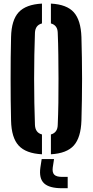

<svg xmlns="http://www.w3.org/2000/svg" viewBox="-20 -828 502 1041"><path d="M207.5 8.5Q120.5 4 81.2 -38.8Q42 -81.5 40 -174Q38.5 -228.5 38 -285.5Q37.5 -342.5 37.5 -400.2Q37.5 -458 38 -515Q38.5 -572 40 -627Q42 -719 81.2 -761.5Q120.5 -804 207.5 -808.5V-701Q189 -696 179.8 -683.5Q170.5 -671 169.5 -650.5Q167.5 -594 166.2 -530.5Q165 -467 165 -400.8Q165 -334.5 166.2 -270.8Q167.5 -207 169.5 -150.5Q170.5 -129.5 179.8 -116.8Q189 -104 207.5 -99ZM256 8.5V-99Q274 -104 283.2 -116.8Q292.5 -129.5 293 -150.5Q295.5 -207 296.5 -270.8Q297.5 -334.5 297.2 -400.8Q297 -467 296.2 -530.5Q295.5 -594 293 -650.5Q292.5 -671 283.2 -683.5Q274 -696 256 -701V-808.5Q342.5 -804 380.5 -761Q418.5 -718 421.5 -627Q423 -571.5 424 -514.5Q425 -457.5 425 -399.8Q425 -342 424 -285.2Q423 -228.5 421.5 -174Q418.5 -82.5 380.5 -39.5Q342.5 3.5 256 8.5ZM347 192.5H315.5Q247.5 192.5 219 166Q190.5 139.5 199 80L206 34.5H273L266 80Q262.5 107 274.2 119Q286 131 315.5 131H347Z"/></svg>

Font: Big Shoulders Stencil Display Thin ExtraBold
Style: Regular
Weight: 800
Version: Version 2.001